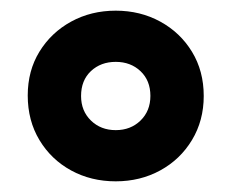

<svg xmlns="http://www.w3.org/2000/svg" viewBox="-20 -734 434 360"><path d="M32 -555Q32 -601.4 54 -637.2Q76 -673 113.4 -693.5Q150.8 -714 197 -714Q243 -714 280.5 -693.5Q318 -673 340 -636.9Q362 -600.8 362 -554Q362 -508 340 -471.5Q318 -435 280.5 -414.5Q243 -394 197 -394Q150.8 -394 113.4 -414.4Q76 -434.8 54 -471.3Q32 -507.8 32 -555ZM262 -554.2Q262 -583 243.5 -600.5Q225 -618 197 -618Q169 -618 150.5 -600.7Q132 -583.3 132 -554Q132 -526 150.5 -508Q169 -490 197 -490Q225 -490 243.5 -508Q262 -526 262 -554.2Z"/></svg>

Font: Space 7353
Style: Regular
Weight: 400
Designer: Christine Claussen + Ruben Lyon  (Space 7353)
Version: Version 1.000;FEAKit 1.0